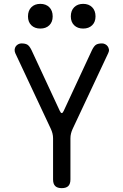

<svg xmlns="http://www.w3.org/2000/svg" viewBox="-20 -965 640 995"><path d="M411 -817Q382 -817 364.5 -834Q347 -851 347 -880Q347 -910 364.5 -927.5Q382 -945 411 -945Q440 -945 457.5 -927.5Q475 -910 475 -880Q475 -851 457.5 -834Q440 -817 411 -817ZM189 -817Q160 -817 142.5 -834Q125 -851 125 -880Q125 -910 142.5 -927.5Q160 -945 189 -945Q218 -945 235.5 -927.5Q253 -910 253 -880Q253 -851 235.5 -834Q218 -817 189 -817ZM300 10Q277 10 266 -1Q255 -12 255 -35V-248Q255 -261 252 -273Q249 -285 244 -296L59 -690Q55 -700 56 -709Q57 -718 62 -725Q67 -732 75 -736Q83 -740 91 -740Q110 -740 121 -734Q132 -728 143 -706L290 -390Q295 -379 300 -379Q305 -379 310 -390L457 -706Q468 -728 479 -734Q490 -740 509 -740Q517 -740 525 -736Q533 -732 538 -725Q543 -718 544.5 -709Q546 -700 541 -690L356 -296Q351 -285 348 -273Q345 -261 345 -248V-35Q345 -12 334 -1Q323 10 300 10Z"/></svg>

Font: Maple Mono NF
Style: Regular
Weight: 400
Monospace: yes
Designer: subframe7536
Version: Version 7.000